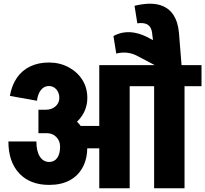

<svg xmlns="http://www.w3.org/2000/svg" viewBox="-20 -1009 1100 1029"><path d="M298 -484Q298 -512 282 -530Q266 -548 241 -548V-674Q300 -674 347 -649Q394 -624 421 -581.5Q448 -539 448 -484ZM178 -469 33 -495Q43 -552 70.5 -592Q98 -632 142 -653Q186 -674 242 -674V-548Q217 -548 200 -527.5Q183 -507 178 -469ZM382 -214V-334H608V-214ZM302 -223Q302 -254 282 -274.5Q262 -295 233 -295V-418Q295 -418 343.5 -392.5Q392 -367 420 -323Q448 -279 448 -223ZM244 -18Q141 -18 83 -80Q25 -142 25 -251H175Q175 -199 193.5 -170Q212 -141 244 -141ZM243 -18V-141Q271 -141 286.5 -162.5Q302 -184 302 -223H448Q448 -159 423.5 -113Q399 -67 353.5 -42.5Q308 -18 243 -18ZM186 -295V-421H227V-295ZM226 -295V-421Q257 -421 277.5 -439Q298 -457 298 -485H448Q448 -431 419 -388Q390 -345 340 -320Q290 -295 226 -295ZM512 0V-660H675V0ZM553 -547V-660H766V-547ZM806 0V-645H969V0ZM716 -547V-660H1060V-547ZM866 -630 722 -706 779 -805 923 -729ZM603 -722 588 -816Q618 -832 648.5 -835.5Q679 -839 711.5 -831.5Q744 -824 779 -805L722 -706Q694 -722 664.5 -726Q635 -730 603 -722ZM816 -660 795 -834H939L953 -660ZM795 -834Q791 -864 772 -876.5Q753 -889 716 -884L701 -978Q781 -997 831.5 -983.5Q882 -970 908 -931Q934 -892 939 -834Z"/></svg>

Font: Akshar Light
Style: Regular
Weight: 300
Designer: Tall Chai
Foundry: Tall Chai
Version: Version 1.100